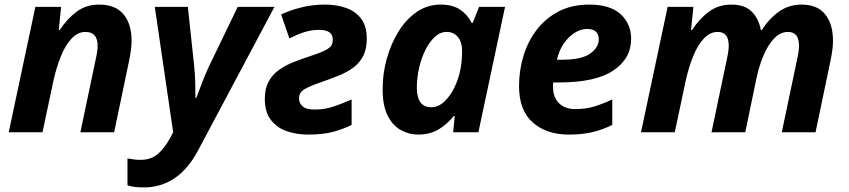

<svg xmlns="http://www.w3.org/2000/svg" viewBox="-20 -576 3698 836"><path d="M18 0 134 -546H246L236 -445H240Q272 -494 313.5 -525Q355 -556 412 -556Q483 -556 518 -513.5Q553 -471 553 -399Q553 -363 542 -311L477 0H330L397 -319Q405 -354 405 -377Q405 -437 352 -437Q319 -437 292 -408.5Q265 -380 245.5 -332Q226 -284 213 -226L165 0Z M607 240Q581 240 564 237.5Q547 235 535 231V114Q548 116 561.5 118Q575 120 592 120Q639 120 669 93Q699 66 721 24L734 0L654 -546H798L825 -293Q829 -259 830 -219Q831 -179 831 -150H835Q845 -175 857 -208.5Q869 -242 888 -283L1015 -546H1175L843 78Q799 161 739.5 200.5Q680 240 607 240Z M1321 10Q1271 10 1228 -5Q1185 -20 1159 -54.5Q1133 -89 1133 -145Q1133 -190 1149.5 -220.5Q1166 -251 1194 -271Q1222 -291 1255.5 -304.5Q1289 -318 1323 -329Q1372 -345 1394 -356Q1416 -367 1422.5 -377.5Q1429 -388 1429 -404Q1429 -446 1370 -446Q1336 -446 1305 -436Q1274 -426 1240 -409L1204 -513Q1242 -531 1291 -543.5Q1340 -556 1395 -556Q1445 -556 1486.5 -541.5Q1528 -527 1552.5 -494.5Q1577 -462 1577 -408Q1577 -362 1561 -331.5Q1545 -301 1517.5 -281Q1490 -261 1454 -246.5Q1418 -232 1378 -218Q1331 -202 1306.5 -188Q1282 -174 1282 -148Q1282 -127 1297.5 -113Q1313 -99 1352 -99Q1394 -99 1435 -113Q1476 -127 1511 -143V-32Q1470 -12 1427 -1Q1384 10 1321 10Z M1800 10Q1761 10 1725.5 -9.5Q1690 -29 1668 -72.5Q1646 -116 1646 -188Q1646 -255 1664 -320Q1682 -385 1715 -438.5Q1748 -492 1794.5 -524Q1841 -556 1899 -556Q1951 -556 1983.5 -534Q2016 -512 2034 -476H2038L2066 -546H2179L2063 0H1953L1960 -71H1956Q1927 -35 1889.5 -12.5Q1852 10 1800 10ZM1858 -109Q1888 -109 1914 -133Q1940 -157 1958.5 -195Q1977 -233 1985 -275Q1992 -311 1992 -357Q1992 -392 1974 -414.5Q1956 -437 1924 -437Q1897 -437 1873.5 -415.5Q1850 -394 1832.5 -359Q1815 -324 1805 -281Q1795 -238 1795 -195Q1795 -109 1858 -109Z M2456 10Q2360 10 2300 -42.5Q2240 -95 2240 -201Q2240 -270 2259.5 -333.5Q2279 -397 2317.5 -447Q2356 -497 2413 -526.5Q2470 -556 2545 -556Q2637 -556 2682.5 -514Q2728 -472 2728 -407Q2728 -321 2650.5 -269Q2573 -217 2414 -217H2389Q2388 -211 2388 -206.5Q2388 -202 2388 -197Q2388 -153 2413.5 -127Q2439 -101 2485 -101Q2528 -101 2563 -111Q2598 -121 2646 -143V-32Q2603 -11 2559 -0.5Q2515 10 2456 10ZM2405 -316H2427Q2512 -316 2549.5 -342.5Q2587 -369 2587 -404Q2587 -450 2536 -450Q2509 -450 2482 -433Q2455 -416 2434.5 -386Q2414 -356 2405 -316Z M2771 0 2887 -546H2999L2989 -445H2993Q3025 -494 3066.5 -525Q3108 -556 3165 -556Q3221 -556 3252 -526.5Q3283 -497 3293 -445H3297Q3328 -494 3371 -525Q3414 -556 3471 -556Q3539 -556 3573 -513.5Q3607 -471 3607 -399Q3607 -363 3596 -311L3531 0H3384L3451 -319Q3459 -354 3459 -377Q3459 -437 3411 -437Q3378 -437 3351 -409Q3324 -381 3304 -333.5Q3284 -286 3272 -227L3225 0H3078L3145 -319Q3153 -354 3153 -377Q3153 -437 3105 -437Q3072 -437 3045 -408.5Q3018 -380 2998.5 -332Q2979 -284 2966 -226L2918 0Z"/></svg>

Font: Noto IKEA Latin
Style: Bold Italic
Weight: 700
Italic angle: -12°
Designer: Monotype Design Team
Foundry: Monotype Imaging Inc.
Version: Version 1.0